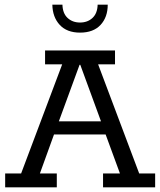

<svg xmlns="http://www.w3.org/2000/svg" viewBox="-20 -798 683 818"><path d="M2 0V-59H70L245 -524H172V-583H470V-524H398L573 -59H641V0H419V-59H491L422 -247L450 -225H197L218 -247L150 -59H222V0ZM223 -260 210 -281H429L418 -260L322 -522H319ZM321 -659Q265 -659 234.5 -692Q204 -725 203 -778H246Q247 -741 268 -721.5Q289 -702 321 -702Q353 -702 374 -721.5Q395 -741 396 -778H439Q439 -725 408.5 -692Q378 -659 321 -659Z"/></svg>

Font: Rokkitt
Style: Regular
Weight: 400
Designer: Vernon Adams
Foundry: Vernon Adams
Version: Version 3.103